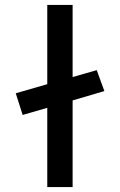

<svg xmlns="http://www.w3.org/2000/svg" viewBox="-20 -760 487 780"><path d="M172 -322V0H275V-352L404 -390L373 -475L275 -447V-740H172V-418L44 -381L72 -293Z"/></svg>

Font: Lexend Peta
Style: Regular
Weight: 400
Designer: Bonnie Shaver-Troup, Thomas Jockin
Foundry: Lexend
Version: Version 1.007